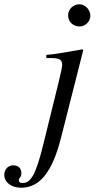

<svg xmlns="http://www.w3.org/2000/svg" viewBox="-192 -672 490 899"><path d="M231 -598C231 -626 207 -652 180 -652C152 -652 127 -630 127 -600C127 -569 151 -548 181 -548C207 -548 231 -571 231 -598ZM198 -438 194 -441C110 -426 57 -417 25 -415V-400H51C87 -400 99 -391 99 -369C99 -359 95 -338 83 -289L11 3C-23 141 -46 185 -86 185C-98 185 -104 180 -104 173C-104 158 -92 161 -92 139C-92 118 -104 102 -131 102C-154 102 -172 122 -172 146C-172 182 -139 207 -93 207C-6 207 53 134 94 -28Z"/></svg>

Font: STIXGeneral
Style: Italic
Weight: 400
Italic angle: -16.33°
Designer: MicroPress Inc., with final additions and corrections provided by Coen Hoffman, Elsevier (retired)
Version: Version 1.1.0